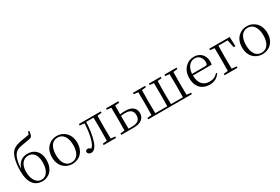

<svg xmlns="http://www.w3.org/2000/svg" viewBox="86 -2014 4678 3212"><g transform="rotate(-30 2425.5 -408.5)"><path d="M306 -16C212 -16 142 -106 142 -259C142 -403 213 -479 306 -479C400 -479 464 -409 464 -258C464 -110 400 -16 306 -16ZM306 14C423 14 539 -71 539 -265C539 -429 439 -513 314 -513C198 -513 130 -450 95 -343C103 -504 136 -588 184 -631C221 -664 272 -676 359 -689C427 -700 484 -707 504 -726C519 -744 526 -777 533 -825L510 -831L489 -777C448 -769 394 -763 348 -754C263 -739 208 -725 158 -676C98 -619 66 -485 66 -319C66 -88 160 14 306 14Z M883 14C1010 14 1129 -74 1129 -255C1129 -435 1008 -526 883 -526C759 -526 639 -435 639 -255C639 -75 757 14 883 14ZM883 -16C780 -16 716 -101 716 -254C716 -407 780 -495 883 -495C986 -495 1051 -407 1051 -254C1051 -101 986 -16 883 -16Z M1572 0H1730V-27L1647 -36C1646 -91 1645 -173 1645 -227V-285C1645 -338 1646 -420 1647 -476L1730 -485V-512H1307V-485L1395 -474C1390 -344 1373 -233 1342 -146C1325 -100 1308 -72 1282 -52C1263 -71 1247 -81 1227 -81C1205 -81 1191 -71 1182 -51C1182 -13 1209 10 1246 10C1299 10 1345 -31 1377 -135C1407 -226 1425 -345 1431 -482H1573L1575 -285V-227L1573 -35L1490 -27V0Z M1831 0H2072C2224 0 2285 -71 2285 -161C2285 -248 2228 -316 2088 -316C2054 -316 2020 -313 1986 -307L1988 -476L2070 -485V-512H1831V-485L1914 -476L1916 -285V-227L1914 -36L1831 -27ZM1986 -277C2014 -281 2041 -284 2069 -284C2170 -284 2216 -243 2216 -158C2216 -69 2163 -29 2055 -29H1988C1987 -84 1986 -170 1986 -227Z M2471 0H3195V-27L3112 -36L3110 -227V-285L3112 -476L3195 -485V-512H2960V-485L3039 -476L3041 -285V-227L3039 -30H2809C2807 -85 2806 -171 2806 -227V-285C2806 -339 2807 -420 2809 -476L2888 -485V-512H2659V-485L2737 -476L2739 -285V-227L2737 -30H2506C2504 -85 2503 -171 2503 -227V-285C2503 -338 2504 -420 2505 -476L2586 -485V-512H2351V-485L2434 -476L2436 -285V-227L2434 -35L2351 -27V0Z M3540 14C3628 14 3693 -26 3737 -91L3722 -105C3680 -57 3628 -32 3558 -32C3446 -32 3367 -102 3365 -261H3728C3732 -277 3734 -297 3734 -321C3734 -438 3658 -526 3532 -526C3401 -526 3290 -420 3290 -254C3290 -74 3395 14 3540 14ZM3366 -292C3374 -418 3444 -495 3530 -495C3616 -495 3665 -431 3665 -346C3665 -309 3656 -292 3623 -292Z M3826 -485 3909 -476 3911 -277V-227L3909 -36L3826 -27V0H4076V-27L3984 -36L3982 -227V-277L3984 -480H4162L4193 -331H4227L4220 -512H3826Z M4555 14C4682 14 4801 -74 4801 -255C4801 -435 4680 -526 4555 -526C4431 -526 4311 -435 4311 -255C4311 -75 4429 14 4555 14ZM4555 -16C4452 -16 4388 -101 4388 -254C4388 -407 4452 -495 4555 -495C4658 -495 4723 -407 4723 -254C4723 -101 4658 -16 4555 -16Z"/></g></svg>

Font: Noto Serif JP Light
Style: Regular
Weight: 300
Designer: Ryoko NISHIZUKA 西塚涼子 (kana & ideographs); Frank Grießhammer (Latin, Greek & Cyrillic); Wenlong ZHANG 张文龙 (bopomofo); San
Foundry: Adobe
Version: Version 2.001;hotconv 1.1.0;makeotfexe 2.6.0